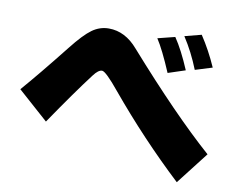

<svg xmlns="http://www.w3.org/2000/svg" viewBox="-79 -846 1159 943"><g transform="rotate(10 500.0 -375.0)"><path d="M22.5 -324.2Q98.6 -411.1 220.7 -565.4Q278.3 -638.7 316.4 -666Q354.5 -693.4 399.4 -693.4Q481.4 -693.4 544.9 -619.1Q796.9 -334 983.4 -168.9L858.4 -7.8Q665 -188.5 491.2 -397.5Q420.9 -483.4 402.3 -483.4Q383.8 -483.4 360.4 -452.1Q286.1 -354.5 173.8 -189.5ZM641.6 -687.5 727.5 -709Q766.6 -651.4 806.6 -556.6L720.7 -528.3Q674.8 -636.7 641.6 -687.5ZM770.5 -720.7 853.5 -742.2Q899.4 -672.9 934.6 -592.8L849.6 -566.4Q816.4 -650.4 770.5 -720.7Z"/></g></svg>

Font: GenEi M Gothic v2 Black
Style: Regular
Weight: 900
Version: Version 2.0